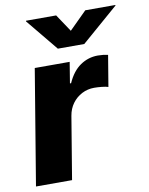

<svg xmlns="http://www.w3.org/2000/svg" viewBox="-86 -828 691 891"><g transform="rotate(-10 260.0 -383.0)"><path d="M10.7 0 100.6 -542.5H265.1L249 -443.8H254.4Q278.3 -497.6 315.9 -523.2Q353.5 -548.8 398.9 -548.8Q411.1 -548.8 423.6 -547.4Q436 -545.9 446.3 -543.5L421.9 -396.5Q410.6 -400.4 391.1 -402.3Q371.6 -404.3 356 -404.3Q324.7 -404.3 297.9 -390.4Q271 -376.5 252.9 -351.8Q234.9 -327.1 229.5 -294.4L180.7 0ZM240.7 -765.6 295.4 -683.6 377.9 -765.6H520L519.5 -762.7L346.2 -612.3H221.7L98.1 -762.7L98.6 -765.6Z"/></g></svg>

Font: Inter 16pt ExtraBold
Style: Italic
Weight: 800
Italic angle: -9.3988°
Version: Version 4.001;git-66647c0bb